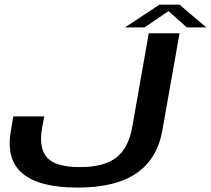

<svg xmlns="http://www.w3.org/2000/svg" viewBox="-20 -822 931 848"><path d="M322.5 6.5Q490.5 6.5 582.8 -57Q675 -120.5 697 -245.5L773 -675H637L564 -260.5Q547.5 -168.5 493.8 -126.2Q440 -84 333 -84Q225.5 -84 187.8 -126.2Q150 -168.5 166 -257.5L175.5 -308H39L28.5 -247Q5 -117.5 79.8 -55.5Q154.5 6.5 322.5 6.5ZM532 -701H618.5L724.5 -773L805 -701H891L772.5 -801.5H684.5Z"/></svg>

Font: Anybody Expanded Medium
Style: Italic
Weight: 500
Width: 7
Italic angle: -10°
Version: Version 1.113;gftools[0.9.25]